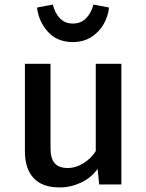

<svg xmlns="http://www.w3.org/2000/svg" viewBox="-20 -807 640 840"><path d="M201 -159Q201 -113 219.5 -92.5Q238 -72 276 -72Q312 -72 345.5 -93Q379 -114 399 -146V-528H511V0H414L407 -68Q379 -29 334 -8Q289 13 241 13Q165 13 127 -28Q89 -69 89 -145V-528H201ZM142 -774 211 -787Q221 -748 243 -726Q265 -704 299 -704Q333 -704 355.5 -726Q378 -748 389 -787L457 -774Q453 -736 433.5 -701.5Q414 -667 379.5 -645Q345 -623 299 -623Q230 -623 189.5 -668Q149 -713 142 -774Z"/></svg>

Font: Fira Mono Medium
Style: Regular
Weight: 500
Designer: Carrois Corporate & Edenspiekermann AG
Foundry: Carrois Corporate GbR & Edenspiekermann AG
Version: Version 3.206